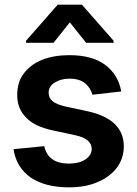

<svg xmlns="http://www.w3.org/2000/svg" viewBox="-20 -792 589 825"><path d="M377 -385Q370 -413 346 -434Q321 -454 279 -454Q241 -454 215 -437Q189 -421 189 -394Q189 -371 206 -357Q223 -343 263 -334L356 -314Q512 -280 512 -163Q512 -112 482 -71Q451 -31 398 -9Q347 13 276 13Q175 13 112 -29Q50 -73 38 -151L170 -164Q187 -89 276 -89Q320 -89 347 -107Q374 -125 374 -152Q374 -196 303 -211L210 -231Q128 -248 92 -287Q54 -325 54 -383Q54 -440 82 -476Q111 -515 161 -535Q212 -555 278 -555Q375 -555 431 -514Q488 -472 501 -399ZM210 -608H92V-617L228 -772H332L468 -617V-608H350L280 -696Z"/></svg>

Font: Sinter Bold
Style: Regular
Weight: 700
Foundry: Adobe & rsms
Version: Version 1.000